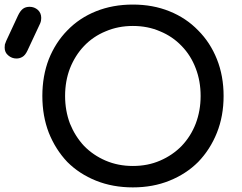

<svg xmlns="http://www.w3.org/2000/svg" viewBox="-121 -811 1061 841"><path d="M460.9 9.8Q373 9.8 299.8 -19.5Q226.6 -48.8 173.8 -101.6Q122.1 -156.2 92.8 -229.5Q64.5 -302.7 64.5 -390.6Q64.5 -478.5 92.8 -551.8Q122.1 -625 173.8 -677.7Q226.6 -732.4 299.8 -761.7Q373 -791 460.9 -791Q548.8 -791 621.1 -761.7Q694.3 -732.4 747.1 -677.7Q799.8 -625 829.1 -551.8Q858.4 -478.5 858.4 -390.6Q858.4 -302.7 829.1 -229.5Q799.8 -156.2 747.1 -101.6Q694.3 -48.8 621.1 -19.5Q548.8 9.8 460.9 9.8ZM460.9 -84Q526.4 -84 580.1 -107.4Q634.8 -130.9 674.8 -171.9Q714.8 -213.9 736.3 -269.5Q757.8 -326.2 757.8 -390.6Q757.8 -456.1 736.3 -511.7Q714.8 -568.4 674.8 -609.4Q634.8 -651.4 580.1 -673.8Q526.4 -697.3 460.9 -697.3Q396.5 -697.3 341.8 -673.8Q287.1 -651.4 247.1 -609.4Q208 -568.4 185.5 -511.7Q164.1 -456.1 164.1 -390.6Q164.1 -326.2 185.5 -269.5Q208 -213.9 247.1 -171.9Q287.1 -130.9 341.8 -107.4Q396.5 -84 460.9 -84ZM-48.8 -554.7Q-69.3 -554.7 -85 -568.4Q-100.6 -581.1 -100.6 -602.5Q-100.6 -610.4 -99.6 -616.2Q-97.7 -622.1 -93.8 -631.8Q-77.1 -668.9 -42 -743.2Q-32.2 -763.7 -20.5 -772.5Q-8.8 -781.2 8.8 -781.2Q29.3 -781.2 44.9 -767.6Q59.6 -753.9 59.6 -732.4Q59.6 -726.6 58.6 -720.7Q57.6 -714.8 54.7 -708Q36.1 -668 -1 -588.9Q-10.7 -568.4 -23.4 -561.5Q-35.2 -554.7 -48.8 -554.7Z"/></svg>

Font: Abed
Style: Bold
Weight: 700
Designer: Johan Aakerlund
Version: Version 3.105